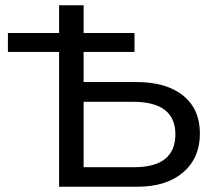

<svg xmlns="http://www.w3.org/2000/svg" viewBox="-20 -708 818 728"><path d="M10 -511V-583H204V-688H297V-583H490V-511H297V-397H496Q611 -397 674.5 -345.5Q738 -294 738 -202Q738 -109 674.5 -54.5Q611 0 501 0H204V-511ZM645 -199Q645 -322 484 -322H297V-74H488Q645 -74 645 -199Z"/></svg>

Font: Libra Sans
Style: Regular
Weight: 400
Foundry: Context Ltd
Version: Version 1.002